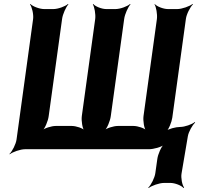

<svg xmlns="http://www.w3.org/2000/svg" viewBox="-20 -757 1010 974"><path d="M251 -711H204C180 -711 145 -725 134 -737L132 -735C142 -722 151 -685 148 -661L64 -50C61 -26 42 11 28 24L29 26C44 14 83 0 107 0H735C759 0 800 -11 814 -24L813 -26C798 -14 781 26 778 50L768 121C765 145 746 182 732 195L734 197C749 185 788 171 812 171H845C867 171 901 184 911 197L914 194C904 182 897 145 901 123L933 -66C937 -89 956 -123 970 -135L968 -138C954 -126 917 -113 894 -113C872 -113 833 -103 819 -91L822 -88C836 -100 851 -138 854 -160L923 -661C926 -685 945 -722 959 -735L957 -737C942 -725 903 -711 879 -711H832C808 -711 774 -725 765 -737L764 -735C772 -722 779 -685 776 -661L708 -168C705 -144 711 -104 722 -92L724 -94C714 -107 678 -118 658 -118H577C557 -118 520 -107 506 -94L508 -92C523 -104 539 -144 542 -168L610 -661C613 -685 630 -722 642 -735L640 -737C627 -725 590 -711 566 -711H519C495 -711 462 -725 453 -737L451 -735C459 -722 466 -685 463 -661L395 -168C392 -144 398 -104 409 -92L411 -94C401 -107 365 -118 345 -118H262C242 -118 205 -107 191 -94L193 -92C208 -104 224 -144 227 -168L295 -661C298 -685 315 -722 327 -735L325 -737C312 -725 275 -711 251 -711Z"/></svg>

Font: Asimov
Style: EdgeNarIt
Weight: 500
Designer: Google
Version: Version 2.000980: 2014